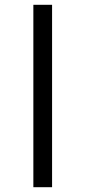

<svg xmlns="http://www.w3.org/2000/svg" viewBox="-20 -780 356 800"><path d="M119 0V-760H197V0Z"/></svg>

Font: Advent Sans Logo
Style: Regular
Weight: 400
Designer: Types & Symbols
Foundry: Types & Symbols
Version: Version 1.002